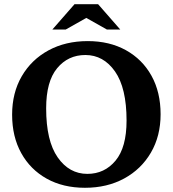

<svg xmlns="http://www.w3.org/2000/svg" viewBox="-20 -878 820 911"><path d="M396.5 -683Q499.5 -683 577.5 -639.8Q655.5 -596.5 698.8 -518.5Q742 -440.5 742 -336Q742 -232.5 696 -153.8Q650 -75 569 -31Q488 13 383 13Q279.5 13 201.8 -30.2Q124 -73.5 80.8 -151.5Q37.5 -229.5 37.5 -334Q37.5 -437.5 83.2 -516.2Q129 -595 210 -639Q291 -683 396.5 -683ZM394.5 -53Q476 -53 528.2 -115.8Q580.5 -178.5 580.5 -306Q580.5 -460.5 525.8 -538.8Q471 -617 385 -617Q303 -617 251 -554.2Q199 -491.5 199 -364Q199 -209.5 253.8 -131.2Q308.5 -53 394.5 -53ZM487 -738 389.5 -793 292 -738H228.5L333.5 -858H445.5L550.5 -738Z"/></svg>

Font: Newsreader Text
Style: Bold
Weight: 700
Designer: Hugues Gentile
Foundry: Production Type
Version: Version 1.001